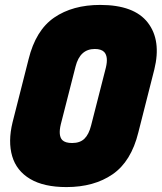

<svg xmlns="http://www.w3.org/2000/svg" viewBox="-20 -740 657 780"><path d="M387 -720Q525 -720 580.5 -648Q636 -576 607 -458L542 -202Q513 -84 437.5 -32Q362 20 250 20Q158 20 102.5 -13Q47 -46 29.5 -105.5Q12 -165 31 -243L96 -499Q125 -617 200 -668.5Q275 -720 387 -720ZM227 -235Q216 -189 233 -171Q245 -159 273 -159Q305 -159 323 -176.5Q341 -194 350 -230L410 -465Q421 -510 403 -529Q391 -541 365 -541Q305 -541 287 -470Z"/></svg>

Font: Recursive Mn Lnr St Blk
Style: Italic
Weight: 900
Italic angle: -15°
Monospace: yes
Version: Version 1.079;hotconv 1.0.112;makeotfexe 2.5.65598; ttfautoh